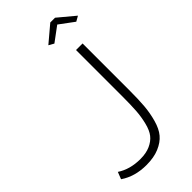

<svg xmlns="http://www.w3.org/2000/svg" viewBox="-286 -981 1055 1055"><g transform="rotate(-45 242.0 -453.0)"><path d="M284 -819 254 -836 350 -917H387L484 -836L454 -819L369 -882ZM16 -33 32 -74Q89 -36 170 -36Q215 -36 247 -50.5Q279 -65 297.5 -88.5Q316 -112 326.5 -154Q337 -196 340 -239.5Q343 -283 343 -349V-710H394V-349Q394 -277 390 -227.5Q386 -178 372.5 -129.5Q359 -81 335 -52.5Q311 -24 269.5 -6.5Q228 11 170 11Q80 11 16 -33Z"/></g></svg>

Font: Raleway
Style: Light
Weight: 300
Designer: Matt McInerney, Pablo Impallari, Rodrigo Fuenzalida
Foundry: Matt McInerney, Pablo Impallari, Rodrigo Fuenzalida
Version: Version 3.000